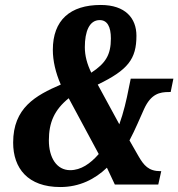

<svg xmlns="http://www.w3.org/2000/svg" viewBox="-20 -744 719 774"><path d="M223 10C301 10 363 -22 411 -68L443 0H618L630 -54H627C579 -54 560 -77 538 -115L502 -178C526 -223 544 -268 561 -305C589 -366 624 -373 661 -373H668L679 -427H507L499 -388C490 -341 478 -290 461 -243L374 -403C496 -462 530 -506 530 -600C530 -670 486 -724 386 -724C263 -724 193 -663 193 -543C193 -499 204 -451 225 -403C123 -359 33 -309 33 -169C33 -66 92 10 223 10ZM348 -451C331 -486 322 -519 322 -554C322 -617 340 -663 382 -663C412 -663 427 -637 427 -589C427 -523 406 -489 348 -451ZM263 -58C208 -58 177 -109 177 -178C177 -250 199 -301 257 -348L378 -123C344 -84 306 -58 263 -58Z"/></svg>

Font: Noto Serif Condensed Extra
Style: Italic
Weight: 800
Width: 3
Italic angle: -12°
Designer: Monotype Design Team
Foundry: Monotype Imaging Inc.
Version: Version 1.901